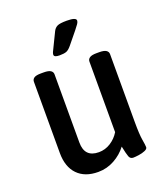

<svg xmlns="http://www.w3.org/2000/svg" viewBox="-134 -811 788 910"><g transform="rotate(-20 260.0 -355.5)"><path d="M205 7Q138 7 101 -31.5Q64 -70 64 -140V-499Q64 -511 74 -518Q84 -525 109 -525H123Q147 -525 157.5 -518Q168 -511 168 -499V-155Q168 -80 240 -80Q272 -80 299.5 -97.5Q327 -115 344 -143V-499Q344 -511 354.5 -518Q365 -525 389 -525H403Q427 -525 437.5 -518Q448 -511 448 -499V-157Q448 -94 453 -65.5Q458 -37 458 -26Q458 -17 444 -11Q430 -5 412 -2.5Q394 0 384 0Q369 0 363.5 -14.5Q358 -29 350 -68Q325 -35 287 -14Q249 7 205 7ZM221 -575Q194 -575 194 -588Q194 -593 197 -600.5Q200 -608 205 -617L241 -691Q248 -705 261 -711.5Q274 -718 309 -718Q356 -718 356 -702Q356 -695 350 -686Q344 -677 331 -661L282 -601Q268 -584 256 -579.5Q244 -575 221 -575Z"/></g></svg>

Font: Asap Semi Condensed Medium
Style: Regular
Weight: 500
Width: 4
Designer: Pablo Cosgaya
Foundry: Omnibus-Type
Version: Version 3.001; ttfautohint (v1.8.4.7-5d5b)